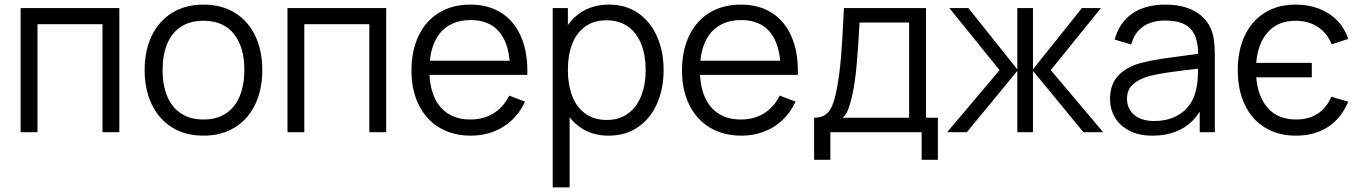

<svg xmlns="http://www.w3.org/2000/svg" viewBox="-20 -575 5917 835"><path d="M69.7 0V-540H499V0H425.7V-469.7H143V0Z M864.7 15Q785.5 15 727.8 -21.1Q670.2 -57.2 639.6 -121.9Q609 -186.7 609 -270.7Q609 -355.2 640.1 -419.6Q671.2 -484 729.1 -519.5Q787 -555 864.7 -555Q944.2 -555 1001.9 -519.1Q1059.7 -483.2 1090.2 -418.8Q1120.7 -354.5 1120.7 -270.7Q1120.7 -185.7 1089.9 -121.1Q1059.2 -56.5 1001.2 -20.8Q943.3 15 864.7 15ZM864.7 -55.3Q923.2 -55.3 963.1 -82.1Q1003 -108.8 1022.8 -157.4Q1042.7 -206 1042.7 -270.7Q1042.7 -370.5 997.2 -427.6Q951.7 -484.7 864.7 -484.7Q805.5 -484.7 765.8 -457.8Q726 -431 706.5 -383Q687 -335 687 -270.7Q687 -205 707.2 -156.5Q727.5 -108 767.2 -81.7Q807 -55.3 864.7 -55.3Z M1230.2 0V-540H1659.5V0H1586.2V-469.7H1303.5V0Z M2027.8 15Q1949.8 15 1891.4 -19.8Q1833 -54.7 1801.2 -118.7Q1769.5 -182.7 1769.5 -267.7Q1769.5 -355.3 1800.9 -420.2Q1832.3 -485.2 1890 -520.1Q1947.7 -555 2025.2 -555Q2104.5 -555 2161.3 -518.4Q2218.2 -481.8 2247.1 -412.9Q2276 -344 2273.3 -249.3H2198.5V-275.3Q2197.2 -345.5 2177.5 -392.6Q2157.8 -439.7 2120 -463.7Q2082.2 -487.7 2027.2 -487.7Q1969.5 -487.7 1929.2 -462.2Q1888.8 -436.8 1868.2 -388.2Q1847.5 -339.5 1847.5 -270Q1847.5 -202.2 1868.2 -154.1Q1888.8 -106 1928.8 -80.7Q1968.8 -55.3 2025.2 -55.3Q2082.7 -55.3 2126.1 -82Q2169.5 -108.7 2194.5 -159.3L2263.2 -133Q2241.8 -86.2 2206.7 -52.9Q2171.5 -19.7 2125.8 -2.3Q2080.2 15 2027.8 15ZM1821.5 -249.3V-311H2234.2V-249.3Z M2626.3 15Q2554 15 2501.9 -22.2Q2449.8 -59.5 2422.9 -124.2Q2396 -188.8 2396 -270.7Q2396 -353.3 2422.9 -417.7Q2449.8 -482 2502.6 -518.5Q2555.3 -555 2629.3 -555Q2701.7 -555 2755.2 -518Q2808.8 -481 2837.4 -416.3Q2866 -351.7 2866 -270.7Q2866 -189.2 2837.4 -124.2Q2808.8 -59.2 2754.6 -22.1Q2700.3 15 2626.3 15ZM2383.7 240V-540H2449.7V-133.3H2457.3V240ZM2619 -53.3Q2673.8 -53.3 2711.8 -81.5Q2749.8 -109.7 2768.9 -158.8Q2788 -208 2788 -270.7Q2788 -333.2 2769.2 -382Q2750.3 -430.8 2712 -458.8Q2673.7 -486.7 2617.3 -486.7Q2562.5 -486.7 2524.8 -459.4Q2487.2 -432.2 2468.4 -383.7Q2449.7 -335.2 2449.7 -270.7Q2449.7 -206.7 2468.5 -157.7Q2487.3 -108.7 2525.3 -81Q2563.3 -53.3 2619 -53.3Z M3204.3 15Q3126.3 15 3067.9 -19.8Q3009.5 -54.7 2977.8 -118.7Q2946 -182.7 2946 -267.7Q2946 -355.3 2977.4 -420.2Q3008.8 -485.2 3066.5 -520.1Q3124.2 -555 3201.7 -555Q3281 -555 3337.8 -518.4Q3394.7 -481.8 3423.6 -412.9Q3452.5 -344 3449.8 -249.3H3375V-275.3Q3373.7 -345.5 3354 -392.6Q3334.3 -439.7 3296.5 -463.7Q3258.7 -487.7 3203.7 -487.7Q3146 -487.7 3105.7 -462.2Q3065.3 -436.8 3044.7 -388.2Q3024 -339.5 3024 -270Q3024 -202.2 3044.7 -154.1Q3065.3 -106 3105.3 -80.7Q3145.3 -55.3 3201.7 -55.3Q3259.2 -55.3 3302.6 -82Q3346 -108.7 3371 -159.3L3439.7 -133Q3418.3 -86.2 3383.2 -52.9Q3348 -19.7 3302.3 -2.3Q3256.7 15 3204.3 15ZM2998 -249.3V-311H3410.7V-249.3Z M3520.5 -63Q3550.8 -63 3569.2 -75.8Q3587.7 -88.5 3599 -115.2Q3610.3 -141.8 3619.2 -188Q3630.8 -248.3 3637.4 -325.3Q3644 -402.3 3650.2 -540H4007.2V-63H4058.8V120H3988.2V0H3591.2V120H3520.5ZM3645.2 -63H3933.8V-477H3718.2Q3712.8 -376.3 3705.9 -297.1Q3699 -217.8 3687.5 -166.3Q3678.2 -124.3 3669.6 -101.3Q3661 -78.3 3645.2 -63Z M4099 0 4327 -270 4108.7 -540H4191.3L4404.3 -273.3V-540H4472.3V-273.3L4685.3 -540H4768L4549.7 -270L4777.7 0H4692L4472.3 -266.7V0H4404.3V-266.7L4184.7 0Z M4992.2 15Q4933.2 15 4891.4 -6.6Q4849.7 -28.2 4828.6 -64.5Q4807.5 -100.8 4807.5 -145Q4807.5 -208.7 4844 -247Q4880.5 -285.3 4944.8 -302Q4987.2 -312.7 5036.2 -319.9Q5085.2 -327.2 5169.5 -338.2Q5182.8 -339.8 5194.9 -341.2Q5207 -342.7 5217.2 -344.3L5190.8 -328.7Q5191.8 -382.8 5178 -417.3Q5164.2 -451.8 5132.2 -468.8Q5100.2 -485.7 5046.8 -485.7Q4990 -485.7 4952.2 -460.2Q4914.3 -434.7 4899.5 -381.7L4827.8 -402.7Q4846.8 -475.7 4903.2 -515.3Q4959.5 -555 5048.2 -555Q5122.7 -555 5174.2 -527.1Q5225.8 -499.2 5247.2 -447Q5256.3 -425 5259.8 -397.1Q5263.2 -369.2 5263.2 -335.3V0H5197.5V-135.7L5216.5 -127.3Q5197.8 -81.3 5165.8 -49.3Q5133.8 -17.3 5089.9 -1.2Q5046 15 4992.2 15ZM5000.5 -48.7Q5050.7 -48.7 5089.3 -66.8Q5128 -84.8 5151.8 -117Q5175.5 -149.2 5182.8 -190.7Q5187.7 -210.3 5188.9 -232.8Q5190.2 -255.2 5190.2 -285.5V-294.7L5218.2 -280L5184.5 -275.7Q5111.8 -267.3 5062.5 -260.3Q5013.2 -253.3 4974.5 -243Q4933.7 -231.3 4907.4 -208.2Q4881.2 -185.2 4881.2 -145Q4881.2 -119.8 4893.4 -97.9Q4905.7 -76 4932.5 -62.3Q4959.3 -48.7 5000.5 -48.7Z M5616.3 15Q5697 15 5755 -22.7Q5813 -60.3 5843.3 -132.7L5769.7 -154.3Q5749.2 -105.7 5710.4 -80.5Q5671.7 -55.3 5617 -55.3Q5538.8 -55.3 5494.8 -104Q5450.7 -152.7 5443.3 -238.7H5685V-301.7H5443.3Q5450.2 -386 5493.8 -435.3Q5537.5 -484.7 5615.7 -484.7Q5670 -484.7 5711.1 -457.8Q5752.2 -431 5771.3 -382.3L5843.3 -405.7Q5828.3 -451.7 5795.9 -485.2Q5763.5 -518.8 5717.1 -536.9Q5670.7 -555 5615 -555Q5537 -555 5480.1 -519.4Q5423.2 -483.8 5393.1 -419.3Q5363 -354.8 5363 -269.7Q5363 -184.7 5393.2 -120.3Q5423.5 -56 5480.8 -20.5Q5538 15 5616.3 15Z"/></svg>

Font: Hauora
Style: Regular
Weight: 400
Designer: Wayne Shih
Foundry: WCYS
Version: Version 1.001